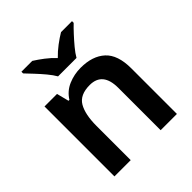

<svg xmlns="http://www.w3.org/2000/svg" viewBox="-205 -909 1052 1052"><g transform="rotate(-45 321.0 -383.0)"><path d="M371 -552Q462 -552 513.5 -505Q565 -458 565 -353V0H439V-328Q439 -450 339 -450Q263 -450 235 -402Q207 -354 207 -265V0H81V-542H178L196 -471H203Q229 -513 274.5 -532.5Q320 -552 371 -552ZM250 -606Q237 -629 214.5 -656Q192 -683 168 -708.5Q144 -734 126 -753V-766H210Q237 -749 266 -727Q295 -705 320 -678Q346 -705 376 -727.5Q406 -750 433 -766H518V-753Q499 -735 475 -709Q451 -683 428.5 -656Q406 -629 393 -606Z"/></g></svg>

Font: Noto Sans Gurmukhi UI SemiBold
Style: Regular
Weight: 600
Designer: Jelle Bosma - Monotype Design Team
Foundry: Monotype Imaging Inc.
Version: Version 2.004; ttfautohint (v1.8.4.7-5d5b)